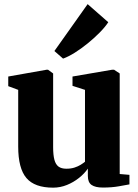

<svg xmlns="http://www.w3.org/2000/svg" viewBox="-20 -876 654 907"><path d="M466 10Q430.5 10 412.8 -2.2Q395 -14.5 395 -44.5V-79.5Q379 -56 353.2 -35.5Q327.5 -15 296 -2.2Q264.5 10.5 231 10.5Q143.5 10.5 104.8 -35Q66 -80.5 66 -183.5V-451.5L19 -469V-514.5L199.5 -546.5H207L231 -529V-181.5Q231 -143.5 237 -121.2Q243 -99 256.5 -89Q270 -79 293.5 -79Q315.5 -79 332.2 -84.5Q349 -90 361 -97.5Q373 -105 381.5 -112V-451.5L322.5 -470.5V-514.5L509 -546.5H519L545.5 -529V-54L591.5 -50V-5Q573 -1.5 540.5 4.2Q508 10 466 10ZM277.5 -599.5 237 -635 394 -856.5 491.5 -771Q476 -747.5 450.2 -721.5Q424.5 -695.5 394 -670.8Q363.5 -646 333.5 -627.2Q303.5 -608.5 279 -599.5Z"/></svg>

Font: Merriweather 72pt Black
Style: Regular
Weight: 900
Version: Version 2.100